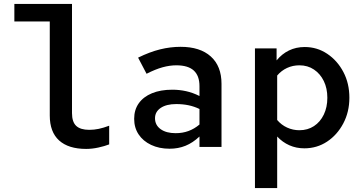

<svg xmlns="http://www.w3.org/2000/svg" viewBox="-20 -747 1840 976"><path d="M418 10Q328 10 280.5 -33Q233 -76 233 -160V-638H53V-727H346V-172Q346 -127 367.5 -107Q389 -87 434 -87Q458 -87 482 -92Q506 -97 535 -108V-13Q512 -4 480 3Q448 10 418 10Z M842 9Q789 9 748 -10.5Q707 -30 684.5 -64Q662 -98 662 -143Q662 -189 685.5 -222Q709 -255 752.5 -273Q796 -291 856 -291Q892 -291 926 -283.5Q960 -276 994 -259V-309Q994 -362 965 -388.5Q936 -415 876 -415Q843 -415 806.5 -405Q770 -395 725 -372L682 -454Q741 -483 793.5 -496Q846 -509 898 -509Q997 -509 1051.5 -460Q1106 -411 1106 -321V0H994V-53Q960 -21 923 -6Q886 9 842 9ZM768 -146Q768 -111 796.5 -90.5Q825 -70 873 -70Q908 -70 938 -81Q968 -92 994 -114V-193Q967 -206 938 -212Q909 -218 876 -218Q826 -218 797 -198.5Q768 -179 768 -146Z M1276 209V-501H1386V-440Q1413 -473 1449 -490.5Q1485 -508 1529 -508Q1592 -508 1643.5 -473.5Q1695 -439 1725.5 -381Q1756 -323 1756 -250Q1756 -178 1725 -119.5Q1694 -61 1642.5 -27Q1591 7 1527 7Q1486 7 1451 -8.5Q1416 -24 1389 -53V209ZM1502 -85Q1544 -85 1576 -106Q1608 -127 1626 -164.5Q1644 -202 1644 -250Q1644 -298 1626 -335Q1608 -372 1576 -393.5Q1544 -415 1502 -415Q1468 -415 1439 -401.5Q1410 -388 1389 -363V-137Q1410 -112 1439.5 -98.5Q1469 -85 1502 -85Z"/></svg>

Font: Red Hat Mono SemiBold
Style: Regular
Weight: 600
Monospace: yes
Designer: Pentagram, MCKL
Foundry: Pentagram, MCKL
Version: Version 1.023